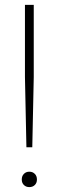

<svg xmlns="http://www.w3.org/2000/svg" viewBox="-20 -760 240 785"><path d="M88 -158 82 -445V-740H118V-445L112 -158ZM100 5Q86.5 5 77.8 -3.5Q69 -12 69 -26Q69 -40.5 77.8 -49.2Q86.5 -58 100 -58Q113.5 -58 122.2 -49.2Q131 -40.5 131 -26Q131 -12 122.2 -3.5Q113.5 5 100 5Z"/></svg>

Font: Encode Sans Condensed Condensed Thin
Style: Regular
Weight: 100
Width: 3
Designer: Multiple Designers
Foundry: Impallari Type
Version: Version 3.000; ttfautohint (v1.8.3) -l 8 -r 50 -G 200 -x 14 